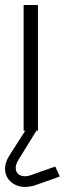

<svg xmlns="http://www.w3.org/2000/svg" viewBox="-56 -520 258 764"><path d="M89 -9H45V-1L-20 101Q-36 127 -36 151.5Q-36 176 -21.5 194.5Q-7 213 18.5 220.5Q44 228 78 219Q84 217 101 211Q118 205 137 198.5Q156 192 169 187Q182 182 182 182L164 143Q164 143 156.5 145.5Q149 148 136 152.5Q123 157 105.5 163Q88 169 67 177Q43 185 26.5 178.5Q10 172 7 154.5Q4 137 18 115L89 0ZM38 0H95V-500H38Z"/></svg>

Font: AdventPro_ExpandedRegular
Style: ExpandedRegular
Weight: 400
Width: 7
Designer: VivaRado, Andreas Kalpakidis
Foundry: VivaRado, Andreas Kalpakidis
Version: Version 3.000